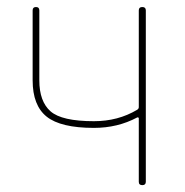

<svg xmlns="http://www.w3.org/2000/svg" viewBox="-20 -540 540 560"><path d="M253.9 -167Q157.2 -167 116.2 -199.7Q75.2 -232.4 75.2 -305.7V-509.8Q75.2 -519.5 85 -519.5Q94.7 -519.5 94.7 -509.8V-305.7Q94.7 -244.1 127.4 -215.3Q160.2 -186.5 253.9 -186.5Q324.2 -186.5 379.9 -219.7Q384.8 -222.7 384.8 -227.5V-509.8Q384.8 -519.5 395 -519.5Q405.3 -519.5 405.3 -509.8V-9.8Q405.3 0 395 0Q384.8 0 384.8 -9.8V-195.3Q384.8 -196.3 383.3 -197.3Q381.8 -198.2 379.9 -197.3Q323.2 -167 253.9 -167Z"/></svg>

Font: Rounded-X Mgen+ 1mn thin
Style: Regular
Weight: 100
Designer: [Source Han Sans]
Ryoko NISHIZUKA  (kana & ideographs); Paul D. Hunt (Latin, Greek & Cyrillic); Wenlong ZHANG  (bopomofo
Version: Version 1.059.20150602